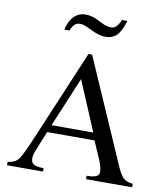

<svg xmlns="http://www.w3.org/2000/svg" viewBox="-95 -967 912 1046"><g transform="rotate(10 361.0 -444.0)"><path d="M495 -888H524Q508 -831 484 -806.5Q460 -782 419 -782Q387 -782 338 -806L315 -817Q291 -828 274 -828Q239 -828 223 -782H194Q205 -831 231.5 -857Q258 -883 295 -883Q329 -883 365 -865L389 -853Q417 -838 442 -838Q459 -838 470.5 -849Q482 -860 495 -888ZM707 0H452V-19Q492 -19 507 -28Q521 -35 521 -52Q521 -78 502 -122L461 -216H199L153 -102Q144 -79 144 -60Q144 -37 160.5 -28Q177 -19 214 -19V0H15V-19Q57 -23 76 -49.5Q95 -76 141 -186L347 -674H367L613 -111Q635 -59 652.5 -41Q670 -23 707 -19ZM447 -257 331 -532 216 -257Z"/></g></svg>

Font: STIX MathJax Latin
Style: Regular
Weight: 400
Designer: MicroPress Inc., with final additions and corrections provided by Coen Hoffman, Elsevier (retired)
Version: Version 1.1.1